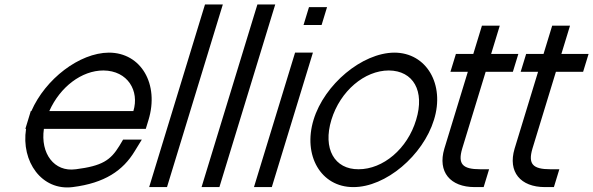

<svg xmlns="http://www.w3.org/2000/svg" viewBox="-20 -819 2659 861"><path d="M201.1 -321H578.1C605.7 -411 553.5 -502 443.8 -503C346.3 -503 249.6 -429.5 201.1 -321ZM96.8 -241H93.7L105.9 -281L118.1 -321H120.7C183.3 -464.5 336 -582.1 468.2 -583C613.2 -583 694.8 -441 645.9 -281L633.7 -241H593.7H176.8C160.7 -130.8 223.1 -46.6 319.3 -60H320.3C437.9 -75 475.6 -100 515.4 -165L532 -193H616L584.1 -141C531.5 -54 449.4 2 305.9 20C167.5 37.4 73.9 -94.1 96.8 -241Z M887 -759 899.3 -799H979.3L967 -759L741.1 -20L728.9 20H648.9L661.1 -20Z M1122 -759 1134.3 -799H1214.3L1202 -759L976.1 -20L963.9 20H883.9L896.1 -20Z M1381.2 -707H1341.2L1365.6 -787H1405.6H1406.6H1446.6L1422.2 -707H1382.2ZM1291 -543 1303.2 -583H1383.2L1371 -543L1211.1 -20L1198.9 20H1118.9L1131.1 -20Z M1386.2 -282C1434.8 -441 1603.9 -582 1748.2 -583C1893.2 -583 1975.5 -440 1926.2 -282C1877.3 -122 1709.6 21 1563.9 20C1418.9 20 1337.3 -122 1386.2 -282ZM1466.2 -282C1426.5 -152 1480 -59 1588.3 -60C1697.3 -60 1807.2 -151 1846.2 -282C1885.7 -411 1833.5 -502 1723.8 -503C1614.8 -503 1505.7 -411 1466.2 -282Z M2157.9 -497 2052.5 -152C2032.7 -84 2053.3 -60 2133.3 -60H2173.3L2148.9 20H2108.9C1998.9 20 1941.7 -48 1972.5 -152L2077.9 -497H2039.9H1999.9L2024.4 -577H2064.4H2102.4L2129 -664L2141.2 -704H2221.2L2209 -664L2182.4 -577H2264.4H2304.4L2279.9 -497H2239.9Z M2472.9 -497 2367.5 -152C2347.7 -84 2368.3 -60 2448.3 -60H2488.3L2463.9 20H2423.9C2313.9 20 2256.7 -48 2287.5 -152L2392.9 -497H2354.9H2314.9L2339.4 -577H2379.4H2417.4L2444 -664L2456.2 -704H2536.2L2524 -664L2497.4 -577H2579.4H2619.4L2594.9 -497H2554.9Z"/></svg>

Font: Nordica Plus
Style: NordicaClassicLightObl
Weight: 300
Version: Version 1.01